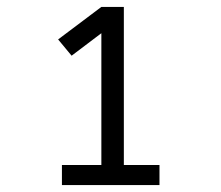

<svg xmlns="http://www.w3.org/2000/svg" viewBox="-20 -858 640 555"><path d="M159 -323V-381H273V-762L187 -697L148 -744L273 -838H338V-381H441V-323Z"/></svg>

Font: Iosevka SS04 Light Extended
Style: Regular
Weight: 300
Width: 7
Monospace: yes
Designer: Belleve Invis
Foundry: Belleve Invis
Version: Version 19.0.0; ttfautohint (v1.8.4)